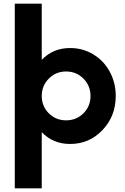

<svg xmlns="http://www.w3.org/2000/svg" viewBox="-20 -770 677 1040"><path d="M359.9 -509.8Q428.2 -509.8 485.1 -475.6Q542 -441.4 574.5 -381.6Q606.9 -321.8 606.9 -250Q606.9 -141.1 535.4 -65.7Q463.9 9.8 359.9 9.8Q267.1 9.8 206.1 -54.2V250H60.1V-750H206.1V-445.8Q267.1 -509.8 359.9 -509.8ZM337.9 -118.2Q393.6 -118.2 431.9 -156.2Q470.2 -194.3 470.2 -250Q470.2 -305.7 431.9 -344.2Q393.6 -382.8 337.9 -382.8Q282.7 -382.8 244.4 -344.2Q206.1 -305.7 206.1 -250Q206.1 -194.3 244.4 -156.2Q282.7 -118.2 337.9 -118.2Z"/></svg>

Font: Oakes Grotesk Bold
Style: Regular
Weight: 700
Designer: Samuel Oakes
Foundry: Samuel Oakes
Version: Version 1.000;PS 001.000;hotconv 1.0.88;makeotf.lib2.5.64775